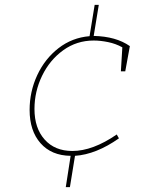

<svg xmlns="http://www.w3.org/2000/svg" viewBox="-20 -751 616 791"><path d="M366 -603Q458 -601 515 -561L496 -457H478L484 -556Q457 -571 425.5 -577.5Q394 -584 366 -584Q296 -584 240.5 -544Q185 -504 153.5 -439Q122 -374 122 -302Q122 -223 164 -176Q206 -129 278 -129Q362 -129 461 -197L470 -181Q376 -115 289 -109L268 20H251L271 -109Q192 -110 147 -161Q102 -212 102 -298Q102 -374 133.5 -441.5Q165 -509 221 -552.5Q277 -596 349 -602L370 -731H387Z"/></svg>

Font: Bitter Pro Thin
Style: Italic
Weight: 250
Italic angle: -9°
Designer: Sol Matas, and Bitter project Authors
Foundry: Sol Matas
Version: Version 1.010